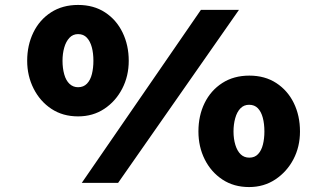

<svg xmlns="http://www.w3.org/2000/svg" viewBox="-20 -740 1328 777"><path d="M311 0 793 -700H947L458 0ZM296 -269Q234 -269 188 -299.5Q142 -330 116 -381.5Q90 -433 90 -494Q90 -557 115 -608.5Q140 -660 186.5 -690Q233 -720 296 -720Q359 -720 405 -690Q451 -660 476 -608.5Q501 -557 501 -494Q501 -432 474.5 -381Q448 -330 402 -299.5Q356 -269 296 -269ZM296 -387Q318 -387 332 -401.5Q346 -416 352 -440.5Q358 -465 358 -494Q358 -525 351.5 -549Q345 -573 331.5 -587.5Q318 -602 296 -602Q275 -602 261 -587Q247 -572 240 -547.5Q233 -523 233 -494Q233 -464 240 -439Q247 -414 261.5 -400.5Q276 -387 296 -387ZM988 17Q926 17 880 -13.5Q834 -44 808.5 -95Q783 -146 783 -208Q783 -272 808 -323Q833 -374 879.5 -404Q926 -434 989 -434Q1052 -434 1098 -404Q1144 -374 1169 -323Q1194 -272 1194 -208Q1194 -146 1167.5 -95.5Q1141 -45 1094.5 -14Q1048 17 988 17ZM989 -102Q1011 -102 1024.5 -116.5Q1038 -131 1044 -155Q1050 -179 1050 -208Q1050 -239 1043.5 -263.5Q1037 -288 1023.5 -302Q1010 -316 988 -316Q967 -316 953 -301.5Q939 -287 932 -262Q925 -237 925 -208Q925 -178 932.5 -153.5Q940 -129 954 -115.5Q968 -102 989 -102Z"/></svg>

Font: Lexend Zetta
Style: Bold
Weight: 700
Designer: Bonnie Shaver-Troup, Thomas Jockin
Foundry: Lexend
Version: Version 1.007